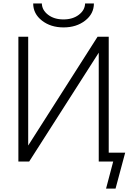

<svg xmlns="http://www.w3.org/2000/svg" viewBox="-20 -947 769 1127"><path d="M618.2 -50.8H714.8L658.2 160.2H602.5L644.5 1H613.3H587.9H559.6V-637.7L151.4 1H87.9V-731.4H145.5V-92.8L552.7 -731.4H618.2ZM479.5 -926.8H531.2Q531.2 -866.2 480 -826.2Q428.7 -786.1 353 -786.1Q277.3 -786.1 226.1 -826.2Q174.8 -866.2 174.8 -926.8H225.6Q226.6 -887.7 262.2 -860.4Q297.9 -833 352.5 -833Q407.2 -833 442.9 -860.4Q478.5 -887.7 479.5 -926.8Z"/></svg>

Font: Gen Shin Gothic Light
Style: Regular
Weight: 200
Designer: [Source Han Sans]
Ryoko NISHIZUKA  (kana & ideographs); Paul D. Hunt (Latin, Greek & Cyrillic); Wenlong ZHANG  (bopomofo
Version: Version 1.002.20150607